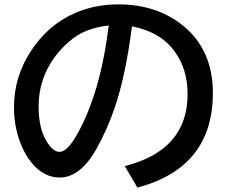

<svg xmlns="http://www.w3.org/2000/svg" viewBox="-20 -811 1040 876"><path d="M549.3 -53.2Q835.9 -125.5 835.9 -381.8Q835.9 -493.7 778.3 -574.2Q713.9 -665 582 -690.9Q553.2 -464.4 503.4 -319.8Q469.2 -218.8 418.5 -128.9Q345.2 -1 252 -1Q182.6 -1 128.4 -63.5Q93.8 -103 72.3 -160.6Q43.9 -235.4 43.9 -321.3Q43.9 -460.4 120.6 -577.6Q198.2 -697.3 322.3 -751.5Q412.6 -791 520.5 -791Q689 -791 806.6 -700.7Q951.2 -589.8 951.2 -386.7Q951.2 -46.4 606.9 44.9ZM476.1 -694.8Q389.6 -685.1 331.5 -648.4Q294.4 -624.5 257.8 -585Q156.2 -472.7 156.2 -324.7Q156.2 -216.8 199.2 -155.8Q225.6 -118.2 251.5 -118.2Q286.6 -118.2 330.6 -195.8Q438 -384.8 476.1 -694.8Z"/></svg>

Font: BIZ UDGothic
Style: Bold
Weight: 700
Monospace: yes
Designer: TypeBank Co., Ltd.
Foundry: Morisawa Inc.
Version: Version 1.05